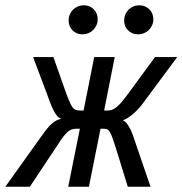

<svg xmlns="http://www.w3.org/2000/svg" viewBox="-72 -706 690 726"><path d="M321.8 -288.1H334Q342.8 -288.1 350.6 -290.5Q358.4 -293 367.2 -299.8Q376 -306.6 386.7 -318.8Q397.5 -331.1 412.1 -351.1L514.2 -490.2H598.1L470.2 -317.9Q462.9 -307.6 453.6 -297.1Q444.3 -286.6 434.1 -277.6Q423.8 -268.6 413.1 -261.5Q402.3 -254.4 392.1 -251Q400.9 -248 408.4 -238Q416 -228 422.1 -214.8Q428.2 -201.7 433.1 -187.3Q438 -172.9 441.9 -161.1L497.1 0H411.1L366.2 -146Q358.4 -170.9 353 -185.5Q347.7 -200.2 342.8 -207.8Q337.9 -215.3 332.5 -217.3Q327.1 -219.2 319.8 -219.2H308.1L264.2 0H186L230 -219.2H216.8Q207 -219.2 199 -216.3Q190.9 -213.4 183.8 -207.3Q176.8 -201.2 168.9 -191.2Q161.1 -181.2 151.9 -167L41 0H-51.8L81.1 -186Q88.9 -196.8 97.4 -208.5Q106 -220.2 115.5 -230.2Q125 -240.2 136 -247.3Q147 -254.4 160.2 -256.8Q150.4 -259.3 142.8 -269Q135.3 -278.8 128.7 -292.2Q122.1 -305.7 116.7 -320.3Q111.3 -335 106.9 -347.2L53.2 -490.2H129.9L172.9 -368.2Q182.6 -340.8 189.5 -324.7Q196.3 -308.6 202.1 -300.5Q208 -292.5 215.1 -290.3Q222.2 -288.1 231 -288.1H244.1L284.2 -490.2H361.8ZM244.6 -686Q268.1 -686 282.7 -670.7Q297.4 -655.3 297.4 -633.8Q297.4 -621.1 292.7 -610.6Q288.1 -600.1 280 -592.3Q272 -584.5 261.7 -580.3Q251.5 -576.2 239.7 -576.2Q228 -576.2 218.5 -580.3Q209 -584.5 201.9 -591.6Q194.8 -598.6 191.2 -608.2Q187.5 -617.7 187.5 -627.9Q187.5 -640.6 192.1 -651.4Q196.8 -662.1 204.3 -669.7Q211.9 -677.2 222.4 -681.6Q232.9 -686 244.6 -686ZM454.6 -686Q466.3 -686 476.1 -681.9Q485.8 -677.7 492.9 -670.7Q500 -663.6 503.9 -654.1Q507.8 -644.5 507.8 -633.8Q507.8 -621.1 503.2 -610.6Q498.5 -600.1 490.5 -592.3Q482.4 -584.5 471.9 -580.3Q461.4 -576.2 449.7 -576.2Q438 -576.2 428.5 -580.3Q418.9 -584.5 411.9 -591.6Q404.8 -598.6 401.1 -608.2Q397.5 -617.7 397.5 -627.9Q397.5 -640.6 402.1 -651.4Q406.7 -662.1 414.3 -669.7Q421.9 -677.2 432.4 -681.6Q442.9 -686 454.6 -686ZM-3.4 -490.2Z"/></svg>

Font: Code New Roman
Style: Italic
Weight: 400
Italic angle: -11°
Monospace: yes
Designer: Sam Radian
Foundry: Code New Roman
Version: Version 1.508 October 19, 2014